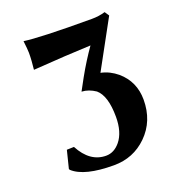

<svg xmlns="http://www.w3.org/2000/svg" viewBox="-122 -750 789 856"><g transform="rotate(-20 273.0 -322.0)"><path d="M281 -408 250 -351C273 -350 294 -342 315 -328C342 -305 356 -260 356 -193C356 -145 345 -107 323 -80C304 -57 282 -45 256 -45C205 -45 164 -74 134 -131L100 -130L79 -46L82 -41C117 -9 181 7 274 7C336 7 388 -14 431 -56C476 -100 498 -156 498 -223C498 -280 477 -327 435 -363C412 -382 387 -395 358 -401L482 -628L468 -649C448 -643 427 -640 404 -640C237 -640 131 -644 84 -651C87 -625 89 -606 89 -594C89 -568 87 -542 84 -515C193 -523 284 -528 358 -531C332 -494 306 -453 281 -408Z"/></g></svg>

Font: Libertinus Sans
Style: Bold
Weight: 700
Designer: Philipp H. Poll, Khaled Hosny
Foundry: Caleb Maclennan
Version: Version 7.050;RELEASE